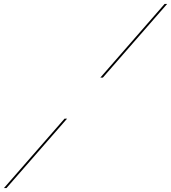

<svg xmlns="http://www.w3.org/2000/svg" viewBox="-50 -896 875 982"><path d="M805 -876 476 -499H463L792 -876ZM-30 66 280 -289H293L-17 66Z"/></svg>

Font: Ballet 16pt
Style: Regular
Weight: 400
Designer: Maximiliano R. Sproviero
Foundry: Omnibus-Type
Version: Version 1.100; ttfautohint (v1.8.3)